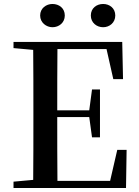

<svg xmlns="http://www.w3.org/2000/svg" viewBox="-20 -946 700 966"><path d="M244 -809C277 -809 306 -832 306 -868C306 -905 277 -926 244 -926C213 -926 182 -905 182 -868C182 -832 213 -809 244 -809ZM499 -809C531 -809 560 -832 560 -868C560 -905 531 -926 499 -926C466 -926 437 -905 437 -868C437 -832 466 -809 499 -809ZM550 -548H599L595 -735H48V-704L147 -695C148 -595 148 -495 148 -393V-342C148 -241 148 -140 147 -41L48 -32V0H614L617 -192H570L534 -36H269C268 -138 268 -241 268 -357H429L443 -255H483V-496H443L429 -391H268C268 -499 268 -600 269 -699H516Z"/></svg>

Font: Noto Serif SC SemiBold
Style: Regular
Weight: 600
Designer: Ryoko NISHIZUKA 西塚涼子 (kana & ideographs); Frank Grießhammer (Latin, Greek & Cyrillic); Wenlong ZHANG 张文龙 (bopomofo); San
Foundry: Adobe
Version: Version 2.001;hotconv 1.1.0;makeotfexe 2.6.0